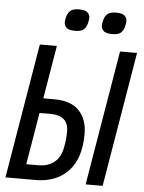

<svg xmlns="http://www.w3.org/2000/svg" viewBox="-60 -943 745 990"><g transform="rotate(5 313.0 -448.0)"><path d="M169 -77Q220 -77 252.5 -103.5Q285 -130 294 -183L298 -206Q300 -221 301 -234.5Q302 -248 302 -263Q302 -305 278.5 -325.5Q255 -346 212 -346H152L107 -77ZM123 -698H211L165 -423H224Q308 -423 350.5 -378.5Q393 -334 393 -259Q393 -131 330.5 -65.5Q268 0 162 0H6ZM538 -698H626L509 0H421ZM297 -784Q265 -784 253 -795.5Q241 -807 241 -823Q241 -828 242 -835.5Q243 -843 245 -850Q250 -871 263.5 -883.5Q277 -896 309 -896Q341 -896 353 -884.5Q365 -873 365 -857Q365 -852 364 -845Q363 -838 361 -830Q356 -809 343 -796.5Q330 -784 297 -784ZM489 -784Q457 -784 445 -795.5Q433 -807 433 -823Q433 -828 434 -835.5Q435 -843 437 -850Q442 -871 455.5 -883.5Q469 -896 501 -896Q533 -896 545 -884.5Q557 -873 557 -857Q557 -852 556 -845Q555 -838 553 -830Q548 -809 535 -796.5Q522 -784 489 -784Z"/></g></svg>

Font: IBM Plex Mono Text
Style: Italic
Weight: 450
Italic angle: -9°
Monospace: yes
Designer: Mike Abbink, Paul van der Laan, Pieter van Rosmalen
Foundry: Bold Monday
Version: Version 2.1